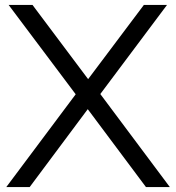

<svg xmlns="http://www.w3.org/2000/svg" viewBox="-20 -760 716 780"><path d="M573 0 336.5 -316.5 287.5 -377 15 -740H112L338 -438.5L387.5 -378L670 0ZM5.5 0 287.5 -377 338 -438.5 564.5 -740H658.5L387.5 -378L336.5 -316.5L100.5 0Z"/></svg>

Font: Encode Sans SC SemiExpanded
Style: Regular
Weight: 400
Width: 6
Designer: Multiple Designers
Foundry: Impallari Type
Version: Version 3.002